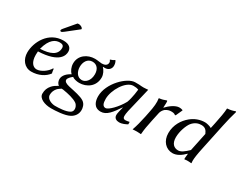

<svg xmlns="http://www.w3.org/2000/svg" viewBox="-109 -1231 2491 2002"><g transform="rotate(30 1136.5 -230.0)"><path d="M168 -208C426 -218 444 -324 444 -362C444 -405 417 -439 343 -439C166 -439 77 -269 77 -143C77 -61 128 10 212 10C296 10 371 -27 410 -82C405 -93 403 -120 401 -133L394 -134C366 -84 297 -38 249 -38C205 -38 166 -77 166 -166C166 -175 168 -200 168 -208ZM369 -364C369 -279 290 -247 173 -242C208 -377 272 -403 320 -403C354 -403 369 -390 369 -364ZM380 -666 279 -547C268 -534 264 -530 261 -519C260 -512 266 -506 273 -506C280 -506 288 -510 307 -525L445 -634L444 -645C426 -667 400 -668 394 -668C389 -668 383 -667 380 -666Z M703 -138C792 -138 880 -195 880 -304C880 -342 859 -382 835 -406L838 -408C842 -407 851 -407 859 -407C903 -407 930 -438 930 -474C930 -495 926 -514 914 -532L910 -533C897 -522 879 -515 862 -510L861 -506C869 -497 872 -489 872 -480C872 -445 842 -431 807 -431C789 -431 753 -439 723 -439C633 -439 548 -381 548 -284C548 -240 567 -199 592 -177C548 -155 506 -117 506 -70C506 -43 519 -17 537 -6C510 9 485 24 467 45C440 76 428 107 428 150C428 206 504 238 581 238C632 238 746 233 802 202C838 182 868 147 868 95C868 71 861 28 826 4C786 -24 705 -38 634 -54C596 -63 571 -76 571 -99C571 -120 599 -146 619 -161C634 -147 674 -138 703 -138ZM576 5C582 6 589 5 595 6C664 17 730 33 769 59C794 76 802 105 802 121C802 143 794 156 778 166C736 192 651 195 604 195C573 195 501 176 501 121C501 91 512 64 530 42C541 28 558 18 576 5ZM802 -298C802 -218 754 -177 712 -177C654 -177 626 -233 626 -288C626 -345 656 -400 716 -400C770 -400 802 -359 802 -298Z M1293 -138 1364 -436C1358 -436 1349 -435 1339 -434C1321 -433 1300 -431 1288 -433C1261 -436 1248 -436 1208 -436C1112 -436 945 -274 945 -117C945 -61 963 10 1047 10C1118 10 1165 -55 1225 -144L1227 -142L1214 -90C1208 -64 1207 -52 1207 -43C1207 -4 1239 10 1269 10C1309 10 1343 -9 1364 -20V-46L1362 -49C1344 -44 1324 -42 1314 -42C1297 -42 1285 -52 1285 -74C1285 -90 1287 -111 1293 -138ZM1238 -219C1189 -129 1106 -48 1074 -48C1040 -48 1027 -77 1027 -133C1027 -239 1120 -395 1211 -395C1236 -395 1253 -393 1273 -385C1273 -385 1263 -283 1238 -219Z M1593 -354C1597 -396 1595 -427 1595 -427C1595 -437 1593 -437 1587 -437C1563 -427 1536 -419 1505 -416L1503 -413C1511 -367 1505 -310 1489 -235L1478 -180C1462 -105 1449 -54 1430 0L1431 3C1431 3 1449 0 1480 0C1511 0 1527 3 1527 3L1530 0C1534 -57 1543 -104 1559 -180L1582 -286C1588 -305 1600 -325 1616 -338C1640 -356 1667 -361 1682 -361C1701 -361 1722 -361 1737 -347L1745 -349L1781 -428L1778 -432C1762 -437 1756 -439 1738 -439C1691 -439 1630 -393 1595 -354Z M2053 -64H2056C2052 -38 2051 0 2051 0C2051 2 2053 3 2057 3C2071 1 2076 0 2091 0C2103 0 2122 1 2134 3L2137 0C2136 -7 2135 -15 2135 -25C2135 -58 2142 -109 2160 -192L2225 -500C2241 -574 2253 -626 2272 -688C2274 -695 2272 -698 2265 -698C2238 -688 2217 -682 2176 -679L2173 -676C2172 -633 2158 -558 2142 -482L2128 -417C2107 -430 2068 -439 2048 -439C1986 -439 1928 -416 1881 -377C1822 -328 1771 -250 1771 -151C1771 -55 1832 10 1912 10C1960 10 2007 -18 2053 -64ZM2064 -115C2017 -69 1981 -44 1949 -44C1898 -44 1861 -77 1861 -152C1861 -225 1893 -307 1919 -341C1955 -386 1997 -396 2028 -396C2075 -396 2094 -373 2110 -335Z"/></g></svg>

Font: Libertinus Sans
Style: Italic
Weight: 400
Italic angle: -12°
Designer: Philipp H. Poll, Khaled Hosny
Foundry: Caleb Maclennan
Version: Version 7.050;RELEASE